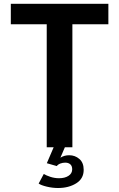

<svg xmlns="http://www.w3.org/2000/svg" viewBox="-20 -757 612 987"><path d="M335.9 41Q365.7 41 387.9 60.1Q410.2 79.1 410.2 116.2Q410.2 161.6 371.6 185.5Q333 209.5 278.3 209.5Q249.5 209.5 220.2 202.4Q190.9 195.3 178.7 186.5L205.1 137.2Q217.3 145 239 152.1Q260.7 159.2 283.7 159.2Q313 159.2 332 147Q351.1 134.8 351.1 113.3Q351.1 96.2 341.3 87.6Q331.5 79.1 315.4 79.1Q302.2 79.1 290 83.7Q277.8 88.4 272 96.7L220.7 82L255.9 0H220.2V-632.3H35.6V-737.3H537.1V-632.3H352.1V0H313.5L290.5 53.7Q310.1 41 335.9 41Z"/></svg>

Font: Epilogue SemiBold
Style: Regular
Weight: 600
Designer: Tyler Finck
Foundry: Etcetera Type Co
Version: Version 2.112